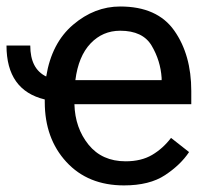

<svg xmlns="http://www.w3.org/2000/svg" viewBox="-37 -558 650 588"><path d="M542 -92.3Q516.1 -53.2 468.5 -21.7Q420.9 9.8 342.8 9.8Q232.4 9.8 166.3 -62Q100.1 -133.8 100.1 -245.6V-253.4Q-17.1 -281.7 -17.1 -418.5H55.7Q55.7 -347.2 104.5 -323.7Q121.1 -426.3 186.8 -482.2Q252.4 -538.1 331.1 -538.1Q444.8 -538.1 496.8 -464.1Q548.8 -390.1 548.8 -279.3V-238.8H190.9Q192.9 -166 234.1 -115Q275.4 -64 347.7 -64Q395.5 -64 428.7 -83.5Q461.9 -103 486.8 -135.7ZM331.1 -463.9Q277.3 -463.9 240.2 -424.8Q203.1 -385.7 193.8 -312.5H458V-319.3Q454.6 -372.1 427.5 -418Q400.4 -463.9 331.1 -463.9Z"/></svg>

Font: LXGW WenKai Screen
Style: Regular
Weight: 400
Designer: LXGW / Fontworks Inc.
Foundry: LXGW / Fontworks Inc.
Version: Version 1.510;January 18,2025